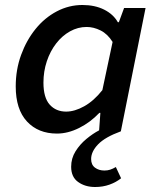

<svg xmlns="http://www.w3.org/2000/svg" viewBox="-20 -523 640 769"><path d="M361 226Q321 226 293 206Q265 186 265 145Q265 111 282.5 83Q300 55 326 33.5Q352 12 377 -1L382 -71H378Q342 -33 297 -10.5Q252 12 208 12Q133 12 88 -36.5Q43 -85 43 -177Q43 -244 64.5 -303Q86 -362 122.5 -407Q159 -452 207.5 -477.5Q256 -503 310 -503Q360 -503 397 -484.5Q434 -466 452 -434H456L477 -491H563L464 3Q401 26 373 55Q345 84 345 114Q345 137 360.5 148.5Q376 160 398 160Q411 160 421.5 156.5Q432 153 444 146L465 191Q445 207 418.5 216.5Q392 226 361 226ZM245 -76Q279 -76 317.5 -97.5Q356 -119 390 -162L431 -355Q411 -387 383 -401Q355 -415 327 -415Q292 -415 260.5 -397.5Q229 -380 205 -349Q181 -318 167.5 -277.5Q154 -237 154 -192Q154 -132 179 -104Q204 -76 245 -76Z"/></svg>

Font: Source Code Pro SemiBold
Style: Italic
Weight: 600
Italic angle: -11°
Monospace: yes
Designer: Paul D. Hunt, Teo Tuominen
Foundry: Adobe Systems Incorporated
Version: Version 1.016;hotconv 1.0.116;makeotfexe 2.5.65601